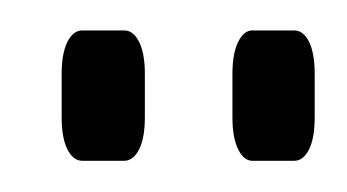

<svg xmlns="http://www.w3.org/2000/svg" viewBox="-20 -103 222 123"><path d="M141.6 0Q136.2 0 132.6 -7.3Q128.9 -14.6 128.9 -27.8V-55.7Q128.9 -68.8 132.6 -76.2Q136.2 -83.5 141.6 -83.5H168.5Q174.3 -83.5 178 -76.2Q181.6 -68.8 181.6 -55.7V-27.8Q181.6 -14.6 178 -7.3Q174.3 0 168.5 0ZM32.7 0Q26.9 0 23.2 -7.3Q19.5 -14.6 19.5 -27.8V-55.7Q19.5 -68.8 23.2 -76.2Q26.9 -83.5 32.7 -83.5H59.6Q65.4 -83.5 69.1 -76.2Q72.8 -68.8 72.8 -55.7V-27.8Q72.8 -14.6 69.1 -7.3Q65.4 0 59.6 0Z"/></svg>

Font: BenchNine
Style: Regular
Weight: 400
Designer: Vernon Adams
Foundry: Vernon Adams
Version: Version 1 ; ttfautohint (v0.92.18-e454-dirty) -l 8 -r 50 -G 